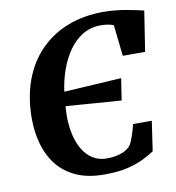

<svg xmlns="http://www.w3.org/2000/svg" viewBox="-84 -827 834 910"><g transform="rotate(-10 333.0 -372.0)"><path d="M346 8Q265.5 8 209.5 -17.8Q153.5 -43.5 118.8 -88.2Q84 -133 68.2 -190Q52.5 -247 52 -310Q52 -414 82.2 -496Q112.5 -578 168.8 -635.2Q225 -692.5 302.2 -722.2Q379.5 -752 473.5 -752Q501.5 -752 529.5 -749.2Q557.5 -746.5 582.8 -742Q608 -737.5 629.2 -733Q650.5 -728.5 666 -724.5L636 -531H528.5L512 -681Q500.5 -686 484.8 -688.8Q469 -691.5 450 -691.5Q401 -691.5 362.5 -668Q324 -644.5 296 -604.2Q268 -564 250.5 -514.2Q233 -464.5 226 -411.5L502.5 -428L486.5 -323.5Q466.5 -324.5 435.8 -326.8Q405 -329 368.8 -331.8Q332.5 -334.5 294.2 -337.5Q256 -340.5 220 -343Q219 -330.5 218.2 -317.5Q217.5 -304.5 217.5 -292Q218 -247 227.2 -206Q236.5 -165 255.2 -133.2Q274 -101.5 302.8 -83.2Q331.5 -65 370.5 -65Q384 -65 403.8 -67.2Q423.5 -69.5 444.5 -77.5Q465.5 -85.5 483 -103Q489.5 -111.5 494.5 -123Q499.5 -134.5 504 -147.8Q508.5 -161 512.8 -175.5Q517 -190 520.5 -204H610.5L589.5 -60.5Q570 -48 539.5 -32Q509 -16 462 -4Q415 8 346 8Z"/></g></svg>

Font: Merriweather 20pt ExtraBold
Style: Italic
Weight: 800
Italic angle: -7.8°
Version: Version 2.101